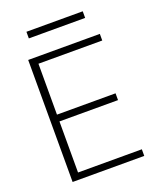

<svg xmlns="http://www.w3.org/2000/svg" viewBox="-154 -940 858 1035"><g transform="rotate(-20 275.5 -423.0)"><path d="M81 0V-700H492V-662H126V-370H462V-331H126V-38H492V0ZM124 -808V-846H447V-808Z"/></g></svg>

Font: DM Sans 9pt ExtraLight
Style: Regular
Weight: 250
Version: Version 4.004;gftools[0.9.30]